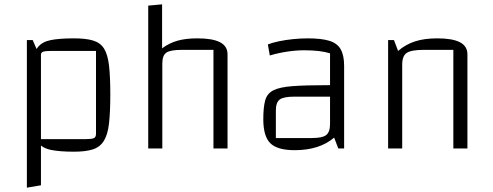

<svg xmlns="http://www.w3.org/2000/svg" viewBox="-20 -685 2276 886"><path d="M322 15Q254 15 214 6.5Q174 -2 154 -28.5Q134 -55 128 -108Q122 -161 122 -250Q122 -337 128 -389Q134 -441 154 -466.5Q174 -492 214 -500Q254 -508 322 -508Q376 -508 409.5 -498Q443 -488 460 -461Q477 -434 483 -383Q489 -332 489 -250Q489 -167 483 -115Q477 -63 459 -34.5Q441 -6 408 4.5Q375 15 322 15ZM169 -43H374Q403 -43 413 -47.5Q423 -52 423 -67V-450H217Q190 -450 179.5 -446.5Q169 -443 169 -433ZM104 181V-500H131L169 -412V170Z M664 0V-659L728 -665V-462Q760 -486 798.5 -497Q837 -508 891 -508Q961 -508 995.5 -490Q1030 -472 1030 -434V0H965V-455H820Q766 -455 747.5 -442Q729 -429 729 -392V0Z M1340 8Q1260 8 1227.5 -24Q1195 -56 1195 -135Q1195 -189 1203.5 -221Q1212 -253 1241 -268Q1270 -283 1330 -287.5Q1390 -292 1493 -292H1533V-239H1338Q1288 -239 1270.5 -225.5Q1253 -212 1253 -175V-48H1419Q1468 -48 1485.5 -62Q1503 -76 1503 -113V-439Q1458 -453 1384 -453Q1347 -453 1306.5 -447Q1266 -441 1225 -429L1216 -480Q1236 -488 1267 -494.5Q1298 -501 1333 -504.5Q1368 -508 1400 -508Q1464 -508 1500.5 -496.5Q1537 -485 1552.5 -457Q1568 -429 1568 -381V0H1541L1522 -50Q1454 8 1340 8Z M1771 0V-500H1798L1817 -450Q1852 -480 1895 -494Q1938 -508 1998 -508Q2068 -508 2102.5 -490Q2137 -472 2137 -434V0H2072V-455H1937Q1878 -455 1857 -441Q1836 -427 1836 -387V0Z"/></svg>

Font: Changa ExtraLight ExtraLight
Style: Regular
Weight: 250
Version: Version 3.002; ttfautohint (v1.8.2)